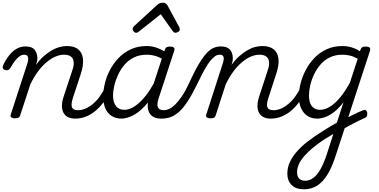

<svg xmlns="http://www.w3.org/2000/svg" viewBox="-31 -859 2801 1418"><path d="M526 17Q492 17 470 5.5Q448 -6 437 -28Q426 -50 426.5 -80Q427 -110 439 -146L504 -342Q516 -377 513 -402.5Q510 -428 492.5 -441.5Q475 -455 441 -455Q411 -455 378.5 -441Q346 -427 313 -399.5Q280 -372 249.5 -331Q219 -290 193 -236L118 -7Q115 4 106.5 9.5Q98 15 78 15Q65 15 54 9Q43 3 48 -12L172 -393Q181 -424 175 -439.5Q169 -455 148 -455Q131 -455 115 -444.5Q99 -434 82 -412.5Q65 -391 46 -358Q39 -347 32 -343Q25 -339 10 -341Q-7 -345 -10 -356Q-13 -367 -7 -379Q12 -419 36.5 -450Q61 -481 91 -498.5Q121 -516 157 -516Q183 -516 201 -508.5Q219 -501 229 -486Q239 -471 243 -451Q247 -431 243 -408L235 -380Q262 -417 290.5 -442.5Q319 -468 348.5 -485.5Q378 -503 407 -511Q436 -519 463 -519Q517 -519 546.5 -495Q576 -471 581.5 -425.5Q587 -380 567 -317L508 -138Q492 -88 500.5 -66.5Q509 -45 545 -45Q557 -45 562 -35.5Q567 -26 565 -14Q563 -2 553.5 7.5Q544 17 526 17Z M526 17Q514 17 508 7.5Q502 -2 504.5 -14Q507 -26 517 -35.5Q527 -45 545 -45Q573 -45 601.5 -57.5Q630 -70 657.5 -93.5Q685 -117 707.5 -149Q730 -181 748 -219Q752 -232 763 -231.5Q774 -231 782 -222.5Q790 -214 786 -202Q768 -154 740 -113.5Q712 -73 678.5 -44Q645 -15 606 1Q567 17 526 17Z M866 17Q824 17 793.5 -2.5Q763 -22 747 -59Q731 -96 731 -146Q731 -190 743 -241Q755 -292 780.5 -341Q806 -390 844.5 -430.5Q883 -471 935 -495Q987 -519 1053 -519Q1094 -519 1134 -503.5Q1174 -488 1206 -464L1194 -408Q1151 -436 1117.5 -445.5Q1084 -455 1052 -455Q1000 -455 959.5 -435.5Q919 -416 890 -382.5Q861 -349 842 -308.5Q823 -268 813.5 -228Q804 -188 804 -154Q804 -120 813.5 -97Q823 -74 841.5 -61Q860 -48 888 -48Q923 -48 961.5 -72.5Q1000 -97 1039.5 -145Q1079 -193 1115 -263L1133 -222Q1089 -129 1040 -77Q991 -25 946 -4Q901 17 866 17ZM1160 17Q1126 17 1104 5.5Q1082 -6 1071 -27.5Q1060 -49 1060 -78Q1060 -107 1071 -141L1185 -489Q1191 -505 1199 -510Q1207 -515 1223 -515Q1247 -515 1254 -506.5Q1261 -498 1255 -482L1141 -134Q1125 -85 1136 -65Q1147 -45 1179 -45Q1191 -45 1195.5 -35.5Q1200 -26 1198.5 -14Q1197 -2 1187.5 7.5Q1178 17 1160 17Z M1162 17Q1152 17 1148.5 7.5Q1145 -2 1148.5 -14Q1152 -26 1160.5 -35.5Q1169 -45 1181 -45Q1197 -45 1217.5 -54Q1238 -63 1261.5 -85.5Q1285 -108 1312 -147.5Q1339 -187 1367 -249Q1406 -334 1437.5 -386.5Q1469 -439 1496 -467.5Q1523 -496 1548 -506Q1573 -516 1600 -516Q1610 -516 1613 -506.5Q1616 -497 1614 -485Q1612 -473 1606 -464Q1600 -455 1591 -455Q1574 -455 1557.5 -444Q1541 -433 1521.5 -409Q1502 -385 1479.5 -344.5Q1457 -304 1428 -243Q1389 -163 1355.5 -111.5Q1322 -60 1290 -32Q1258 -4 1227 6.5Q1196 17 1162 17Z M976 -617Q965 -617 957 -626Q949 -635 949 -644Q949 -652 952 -657Q955 -662 959 -666L1128 -821Q1139 -832 1150 -835.5Q1161 -839 1173 -839Q1183 -839 1191.5 -834Q1200 -829 1206 -819L1292 -660Q1295 -655 1296 -650.5Q1297 -646 1297 -641Q1297 -631 1285.5 -624Q1274 -617 1265 -617Q1257 -617 1252.5 -621Q1248 -625 1244 -630L1156 -754L1000 -630Q994 -625 988 -621Q982 -617 976 -617Z M1969 17Q1936 17 1914 5.5Q1892 -6 1881 -28Q1870 -50 1870.5 -80Q1871 -110 1883 -146L1947 -342Q1959 -377 1956 -402.5Q1953 -428 1935.5 -441.5Q1918 -455 1884 -455Q1854 -455 1821.5 -441Q1789 -427 1756 -399.5Q1723 -372 1692.5 -331Q1662 -290 1636 -236L1562 -7Q1559 4 1550.5 9.5Q1542 15 1522 15Q1509 15 1498 9Q1487 3 1492 -12L1615 -393Q1625 -424 1619.5 -439.5Q1614 -455 1592 -455Q1579 -455 1574 -464Q1569 -473 1570 -485Q1571 -497 1579 -506.5Q1587 -516 1600 -516Q1626 -516 1644 -508.5Q1662 -501 1672.5 -486Q1683 -471 1686.5 -451Q1690 -431 1687 -408L1679 -380Q1706 -417 1734.5 -442.5Q1763 -468 1792 -485.5Q1821 -503 1850 -511Q1879 -519 1907 -519Q1960 -519 1990 -495Q2020 -471 2025.5 -425.5Q2031 -380 2010 -317L1952 -138Q1935 -88 1944 -66.5Q1953 -45 1989 -45Q2001 -45 2005.5 -35.5Q2010 -26 2008.5 -14Q2007 -2 1997 7.5Q1987 17 1969 17Z M1970 17Q1958 17 1952 7.5Q1946 -2 1948.5 -14Q1951 -26 1961 -35.5Q1971 -45 1989 -45Q2017 -45 2045.5 -57.5Q2074 -70 2101.5 -93.5Q2129 -117 2151.5 -149Q2174 -181 2192 -219Q2196 -232 2207 -231.5Q2218 -231 2226 -222.5Q2234 -214 2230 -202Q2212 -154 2184 -113.5Q2156 -73 2122.5 -44Q2089 -15 2050 1Q2011 17 1970 17Z M2500 30Q2520 18 2540 7.5Q2560 -3 2579 -12.5Q2598 -22 2616.5 -30.5Q2635 -39 2652 -45Q2665 -50 2672 -44Q2679 -38 2681 -27Q2683 -16 2679.5 -4.5Q2676 7 2665 11Q2645 20 2623.5 30.5Q2602 41 2579.5 52.5Q2557 64 2534.5 76.5Q2512 89 2490 102ZM2213 539Q2154 539 2122.5 507Q2091 475 2091 424Q2091 380 2109 340Q2127 300 2160 262Q2193 224 2239 188Q2285 152 2342 116Q2362 104 2380.5 92Q2399 80 2419 68.5Q2439 57 2457 47L2506 -104Q2471 -58 2436 -31.5Q2401 -5 2369.5 6Q2338 17 2312 17Q2270 17 2240 -2.5Q2210 -22 2193 -59Q2176 -96 2176 -146Q2176 -190 2188.5 -241Q2201 -292 2226.5 -341Q2252 -390 2290.5 -430.5Q2329 -471 2381 -495Q2433 -519 2499 -519Q2522 -519 2544 -514.5Q2566 -510 2587.5 -501.5Q2609 -493 2628 -480L2631 -492Q2637 -506 2644.5 -510.5Q2652 -515 2668 -515Q2693 -515 2699.5 -506.5Q2706 -498 2701 -482L2451 282Q2430 349 2405.5 397.5Q2381 446 2352 477.5Q2323 509 2288.5 524Q2254 539 2213 539ZM2223 476Q2255 476 2283.5 454.5Q2312 433 2336.5 389.5Q2361 346 2383 279L2431 130Q2419 137 2407 144.5Q2395 152 2383.5 159Q2372 166 2360 173Q2314 204 2277.5 234.5Q2241 265 2215 295Q2189 325 2176 354.5Q2163 384 2163 415Q2163 434 2170 448Q2177 462 2190.5 469Q2204 476 2223 476ZM2334 -48Q2368 -48 2405 -70.5Q2442 -93 2479.5 -137.5Q2517 -182 2553 -248L2611 -425Q2579 -443 2551.5 -449Q2524 -455 2498 -455Q2446 -455 2405.5 -435.5Q2365 -416 2336 -382.5Q2307 -349 2288 -308.5Q2269 -268 2260 -228Q2251 -188 2251 -154Q2251 -120 2260 -97Q2269 -74 2287.5 -61Q2306 -48 2334 -48Z"/></svg>

Font: Playwrite CO Light
Style: Regular
Weight: 300
Version: Version 1.002